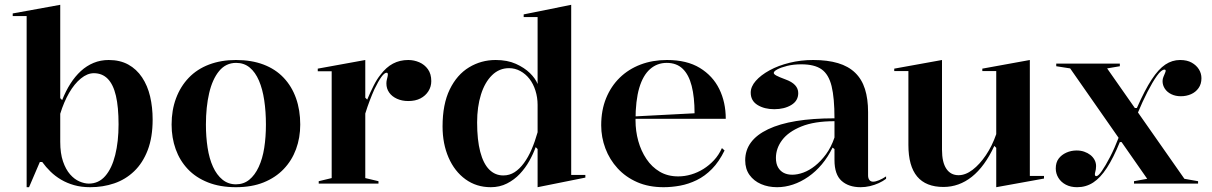

<svg xmlns="http://www.w3.org/2000/svg" viewBox="-20 -765 5050 800"><path d="M91 15V-698H33V-709L231 -745V-356L239 -348Q254 -386 273.5 -416.5Q293 -447 317 -469Q341 -491 370 -503Q399 -515 433 -515Q480 -515 514.5 -496Q549 -477 572 -442.5Q595 -408 605.5 -363Q616 -318 616 -267Q616 -193 595.5 -139.5Q575 -86 539 -51.5Q503 -17 456 -1Q409 15 356 15Q319 15 289 6.5Q259 -2 234.5 -16.5Q210 -31 190.5 -50Q171 -69 156 -90H146L101 15ZM350 0Q391 0 418.5 -31.5Q446 -63 460 -119Q474 -175 474 -247Q474 -319 463 -366Q452 -413 429 -436.5Q406 -460 371 -460Q344 -460 317 -438Q290 -416 268 -378Q246 -340 231 -291V-174Q231 -126 242.5 -92.5Q254 -59 272 -38.5Q290 -18 311 -9Q332 0 350 0Z M963 -515Q1028 -515 1078 -496Q1128 -477 1162 -441Q1196 -405 1213.5 -355.5Q1231 -306 1231 -246Q1231 -191 1213.5 -143.5Q1196 -96 1162 -60.5Q1128 -25 1078.5 -5Q1029 15 963 15Q897 15 846.5 -5Q796 -25 762.5 -60.5Q729 -96 712 -143.5Q695 -191 695 -246Q695 -306 713.5 -355.5Q732 -405 766.5 -441Q801 -477 851 -496Q901 -515 963 -515ZM964 -503Q921 -503 893 -469Q865 -435 851.5 -377Q838 -319 838 -246Q838 -195 845 -149.5Q852 -104 867.5 -70Q883 -36 907 -16.5Q931 3 963 3Q995 3 1018.5 -16Q1042 -35 1058 -69.5Q1074 -104 1081 -149Q1088 -194 1088 -246Q1088 -300 1081 -347Q1074 -394 1059 -429Q1044 -464 1020.5 -483.5Q997 -503 964 -503Z M1308 0V-10L1362 -23V-468H1304V-479L1502 -515V-358L1510 -350Q1524 -383 1537.5 -409.5Q1551 -436 1565 -453Q1589 -485 1617.5 -500Q1646 -515 1681 -515Q1705 -515 1727 -505.5Q1749 -496 1763 -476.5Q1777 -457 1777 -427Q1777 -404 1765 -385Q1753 -366 1732 -355Q1711 -344 1681 -344Q1655 -344 1634 -353.5Q1613 -363 1601.5 -379.5Q1590 -396 1590 -417Q1590 -425 1591.5 -431.5Q1593 -438 1594.5 -444Q1596 -450 1596 -455Q1596 -462 1591 -462Q1582 -462 1569.5 -445Q1557 -428 1540 -393Q1531 -373 1521 -347Q1511 -321 1502 -292V-23L1557 -10V0Z M2360 -745V-36H2419V-25L2220 15V-144L2212 -152Q2202 -124 2185.5 -94.5Q2169 -65 2146 -40.5Q2123 -16 2092.5 -0.5Q2062 15 2025 15Q1965 15 1919.5 -18Q1874 -51 1849 -108.5Q1824 -166 1824 -238Q1824 -331 1854 -392.5Q1884 -454 1934.5 -484.5Q1985 -515 2045 -515Q2094 -515 2129.5 -499Q2165 -483 2188 -460.5Q2211 -438 2220 -415V-694H2162V-705ZM2101 -481Q2060 -481 2030 -451.5Q2000 -422 1984 -371Q1968 -320 1968 -255Q1968 -182 1981 -132.5Q1994 -83 2018.5 -58.5Q2043 -34 2077 -34Q2103 -34 2124 -47.5Q2145 -61 2163 -85.5Q2181 -110 2195 -142.5Q2209 -175 2220 -214V-328Q2220 -359 2211 -387.5Q2202 -416 2186 -436.5Q2170 -457 2148 -469Q2126 -481 2101 -481Z M2759 -515Q2842 -515 2896 -482Q2950 -449 2977 -394Q3004 -339 3004 -270H2625V-280L2874 -293Q2874 -360 2862 -407Q2850 -454 2824.5 -478.5Q2799 -503 2758 -503Q2718 -503 2688.5 -477Q2659 -451 2643.5 -398.5Q2628 -346 2628 -264Q2628 -219 2639.5 -177.5Q2651 -136 2673.5 -102.5Q2696 -69 2729 -49.5Q2762 -30 2806 -30Q2833 -30 2860 -38Q2887 -46 2911 -61Q2935 -76 2955 -97.5Q2975 -119 2988 -148L2999 -138Q2976 -91 2946.5 -61Q2917 -31 2883 -14.5Q2849 2 2814 8.5Q2779 15 2745 15Q2683 15 2635 -6Q2587 -27 2553.5 -63.5Q2520 -100 2502.5 -146.5Q2485 -193 2485 -243Q2485 -306 2505.5 -356Q2526 -406 2562.5 -441.5Q2599 -477 2649 -496Q2699 -515 2759 -515Z M3368 -515Q3428 -515 3471.5 -502Q3515 -489 3543 -462Q3571 -435 3584 -394Q3597 -353 3597 -298V-34Q3597 -22 3602.5 -15Q3608 -8 3618 -8Q3628 -8 3642.5 -14Q3657 -20 3672 -30V-20Q3659 -10 3641.5 -2Q3624 6 3604.5 10.5Q3585 15 3566 15Q3516 15 3486.5 -11.5Q3457 -38 3457 -98Q3457 -114 3457 -121.5Q3457 -129 3457 -133.5Q3457 -138 3457 -144L3449 -150Q3430 -111 3404.5 -80.5Q3379 -50 3348 -28.5Q3317 -7 3284 4Q3251 15 3218 15Q3181 15 3151 2Q3121 -11 3103 -36Q3085 -61 3085 -97Q3085 -181 3180.5 -226.5Q3276 -272 3457 -272Q3457 -357 3445 -406Q3433 -455 3403.5 -476Q3374 -497 3319 -497Q3286 -497 3260 -490.5Q3234 -484 3219 -476Q3204 -468 3204 -461Q3204 -456 3215 -450Q3226 -444 3253 -434Q3306 -415 3306 -377Q3306 -345 3277 -327.5Q3248 -310 3206 -310Q3165 -310 3136.5 -327.5Q3108 -345 3108 -379Q3108 -404 3129 -428Q3150 -452 3186.5 -472Q3223 -492 3270 -503.5Q3317 -515 3368 -515ZM3457 -260Q3373 -260 3319 -238Q3265 -216 3239 -181.5Q3213 -147 3213 -107Q3213 -83 3222 -67.5Q3231 -52 3246 -44.5Q3261 -37 3281 -37Q3303 -37 3327.5 -46Q3352 -55 3376 -74Q3400 -93 3421.5 -122Q3443 -151 3457 -192Z M3911 14Q3838 14 3801.5 -29.5Q3765 -73 3765 -161V-469H3706V-479L3905 -515V-141Q3905 -89 3923 -62Q3941 -35 3974 -35Q4003 -35 4032.5 -57.5Q4062 -80 4088 -118.5Q4114 -157 4131 -206V-469H4073V-479L4271 -515V-32H4330V-21L4131 15V-149L4123 -157Q4083 -71 4029.5 -28.5Q3976 14 3911 14Z M4705 0V-10L4760 -20L4439 -480L4381 -489V-500H4646V-489L4593 -480L4915 -20L4972 -10V0ZM4468 15Q4441 15 4421 4.5Q4401 -6 4390 -24Q4379 -42 4379 -63Q4379 -88 4391 -104Q4403 -120 4423 -129Q4443 -138 4466 -138Q4483 -138 4497.5 -133Q4512 -128 4523 -119.5Q4534 -111 4540.5 -99Q4547 -87 4547 -73Q4547 -66 4546 -59.5Q4545 -53 4543.5 -48Q4542 -43 4542 -39Q4542 -31 4548 -31Q4556 -31 4571 -52.5Q4586 -74 4605 -110.5Q4624 -147 4642 -194L4658 -173H4646Q4619 -107 4592 -65.5Q4565 -24 4535 -4.5Q4505 15 4468 15ZM4900 -364Q4878 -364 4860.5 -372.5Q4843 -381 4833.5 -395.5Q4824 -410 4824 -427Q4824 -436 4827.5 -444.5Q4831 -453 4834 -460Q4837 -467 4837 -470Q4837 -475 4832 -475Q4819 -475 4800.5 -449Q4782 -423 4761 -382Q4740 -341 4721 -295L4708 -315H4717Q4750 -390 4778.5 -433.5Q4807 -477 4835.5 -496Q4864 -515 4897 -515Q4926 -515 4945.5 -504Q4965 -493 4975.5 -476Q4986 -459 4986 -439Q4986 -415 4974 -398Q4962 -381 4942.5 -372.5Q4923 -364 4900 -364Z"/></svg>

Font: Kalnia Medium
Style: Regular
Weight: 500
Designer: Frida Medrano
Foundry: Frida Medrano
Version: Version 1.105